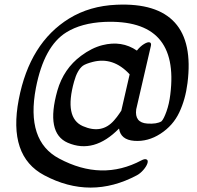

<svg xmlns="http://www.w3.org/2000/svg" viewBox="-20 -653 871 850"><path d="M586 -429Q601 -448 617.5 -458Q634 -468 642.5 -465.5Q651 -463 648 -450L583 -169Q575 -110 632 -106Q674 -103 695 -116Q705 -126 717 -159.5Q729 -193 734 -235Q755 -403 682.5 -483Q610 -563 442 -556Q340 -551 274 -510Q175 -449 139 -264Q94 -29 242 49Q431 150 606 57Q621 49 629 53Q637 57 632.5 70.5Q628 84 614.5 99.5Q601 115 586 123Q381 232 176 123Q15 38 63 -212.5Q111 -463 286 -571Q377 -627 496 -632Q675 -640 754 -553Q833 -466 810 -285Q801 -213 773.5 -155Q746 -97 690.5 -61Q635 -25 574.5 -29.5Q514 -34 507 -84Q396 29 280 -21Q181 -64 234 -252Q262 -349 339 -406Q386 -441 433 -453Q519 -475 586 -429ZM554 -324Q553 -324 553 -325Q481 -402 391 -379Q360 -371 347 -362Q322 -343 308 -292Q263 -131 347 -94.5Q431 -58 485 -120Q499 -136 507.5 -149Q516 -162 517 -163Z"/></svg>

Font: Kavivanar
Style: Regular
Weight: 400
Designer: Tharique Azeez
Foundry: Tharique Azeez
Version: Version 1.88